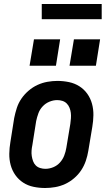

<svg xmlns="http://www.w3.org/2000/svg" viewBox="-20 -933 540 961"><path d="M206 8Q176 8 147.5 2Q119 -4 96 -19Q73 -34 57 -56.5Q41 -79 33.5 -106.5Q26 -134 26.5 -163.5Q27 -193 32 -222L51 -342Q56 -367 64 -392Q72 -417 87 -439Q102 -461 123 -479Q144 -497 168 -508Q192 -519 217.5 -523.5Q243 -528 267 -528Q297 -528 325.5 -522Q354 -516 377.5 -501Q401 -486 417 -463.5Q433 -441 440.5 -413.5Q448 -386 447.5 -356.5Q447 -327 442 -298L422 -178Q418 -153 409.5 -128Q401 -103 386.5 -81Q372 -59 351 -41Q330 -23 306 -12Q282 -1 256.5 3.5Q231 8 206 8ZM207 -88Q227 -88 246.5 -96Q266 -104 280 -119.5Q294 -135 301.5 -154.5Q309 -174 312 -193L332 -313Q334 -327 335 -341Q336 -355 334.5 -368Q333 -381 328 -393.5Q323 -406 314 -415Q305 -424 292.5 -428Q280 -432 266 -432Q247 -432 227.5 -424Q208 -416 193.5 -400.5Q179 -385 172 -365.5Q165 -346 161 -327L142 -207Q139 -193 138 -179Q137 -165 139 -152Q141 -139 145.5 -126.5Q150 -114 159 -105Q168 -96 181 -92Q194 -88 207 -88ZM460 -604H328L350 -736H481ZM260 -604H128L150 -736H281ZM189 -837V-913H489V-837Z"/></svg>

Font: Iosevka SS04
Style: Bold Italic
Weight: 700
Italic angle: -9°
Monospace: yes
Designer: Belleve Invis
Foundry: Belleve Invis
Version: Version 19.0.0; ttfautohint (v1.8.4)